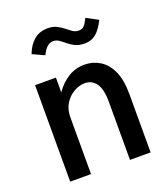

<svg xmlns="http://www.w3.org/2000/svg" viewBox="-128 -775 755 866"><g transform="rotate(-20 250.0 -342.5)"><path d="M60 0V-463H160V-392Q185 -429 220.5 -451.5Q256 -474 301 -474Q340 -474 373 -454Q406 -434 426 -391.5Q446 -349 446 -279V0H347V-278Q347 -340 327 -367.5Q307 -395 273 -395Q247 -395 220.5 -380Q194 -365 177 -337.5Q160 -310 160 -273V0ZM377 -671 433 -641Q412 -599 389.5 -581Q367 -563 336 -563Q309 -563 290.5 -572Q272 -581 258.5 -592.5Q245 -604 232 -613Q219 -622 204 -622Q172 -622 150 -574L93 -600Q108 -640 134.5 -662.5Q161 -685 201 -685Q226 -685 243.5 -676Q261 -667 274.5 -656Q288 -645 301 -636Q314 -627 331 -627Q347 -627 356.5 -637.5Q366 -648 377 -671Z"/></g></svg>

Font: Inconsolata SemiBold
Style: Regular
Weight: 600
Monospace: yes
Designer: Raph Levien, Cyreal, Brenton Simpson
Foundry: Raph Levien, Cyreal, Google
Version: Version 3.100; ttfautohint (v1.8.4.7-5d5b)